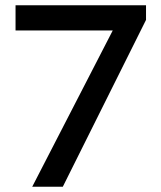

<svg xmlns="http://www.w3.org/2000/svg" viewBox="-20 -710 613 730"><path d="M39.1 -689.9H535.2V-634.3L218.8 0H102.5L408.7 -594.2H39.1Z"/></svg>

Font: HK Grotesk SemiBold Legacy
Style: Regular
Weight: 600
Designer: Alfredo Marco Pradil
Foundry: Hanken Design Co.
Version: Version 2.022;PS 002.022;hotconv 1.0.88;makeotf.lib2.5.64775